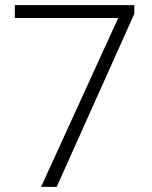

<svg xmlns="http://www.w3.org/2000/svg" viewBox="-20 -731 595 751"><path d="M38.1 -710.9V-660.6H442.4L140.6 0H201.7L505.4 -677.2V-710.9Z"/></svg>

Font: Vazirmatn ExtraLight
Style: Regular
Weight: 200
Designer: Saber Rastikerdar
Foundry: Saber Rastikerdar
Version: Version 33.003